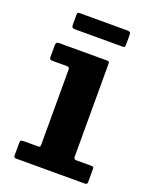

<svg xmlns="http://www.w3.org/2000/svg" viewBox="-128 -739 639 810"><g transform="rotate(20 191.0 -334.0)"><path d="M114.5 -440H47Q35 -440 35 -451V-506.5Q35 -520 48.5 -520H264Q270.5 -520 272.8 -518.2Q275 -516.5 275 -510V-92.5Q275 -80 285.5 -80H352Q360 -80 362.5 -78.5Q365 -77 365 -69V-14Q365 -5 362.5 -2.5Q360 0 351 0H49Q40.5 0 37.8 -2Q35 -4 35 -12.5V-65.5Q35 -75 38 -77.5Q41 -80 50 -80H113Q121 -80 123 -82.2Q125 -84.5 125 -92.5V-427.5Q125 -440 114.5 -440ZM77 -613.5V-655Q77 -662 78.8 -665.2Q80.5 -668.5 87 -668.5H300Q309.5 -668.5 313.2 -665.8Q317 -663 317 -653V-612.5Q317 -604.5 315.5 -601Q314 -597.5 306 -597.5H94.5Q85 -597.5 81 -600.2Q77 -603 77 -613.5Z"/></g></svg>

Font: Besley
Style: Bold
Weight: 700
Designer: Owen Earl
Foundry: indestructible type*
Version: Version 2.001; ttfautohint (v1.8.3)